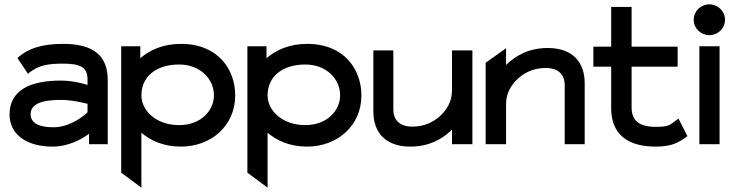

<svg xmlns="http://www.w3.org/2000/svg" viewBox="-20 -664 3377 884"><path d="M24 -137C24 -46 101 11 222 11C297 11 359 -25 390 -48V0H476V-296C476 -407 411 -462 271 -462C169 -462 110 -439 67 -403L60 -397L109 -324L118 -332C160 -363 199 -371 271 -371C352 -371 383 -353 383 -298V-273C358 -281 311 -293 260 -293C121 -293 24 -250 24 -137ZM121 -138C121 -189 180 -204 260 -204C311 -204 362 -191 383 -186V-147C371 -135 306 -78 226 -78C160 -78 121 -97 121 -138Z M538 131 631 200V-53C673 -17 732 11 813 11C951 11 1063 -84 1063 -225C1063 -343 985 -462 813 -462C731 -462 670 -434 626 -396V-451H538ZM631 -225C631 -308 695 -367 805 -367C901 -367 965 -301 965 -225C965 -156 906 -88 805 -88C697 -88 631 -156 631 -225Z M1119 131 1212 200V-53C1254 -17 1313 11 1394 11C1532 11 1644 -84 1644 -225C1644 -343 1566 -462 1394 -462C1312 -462 1251 -434 1207 -396V-451H1119ZM1212 -225C1212 -308 1276 -367 1386 -367C1482 -367 1546 -301 1546 -225C1546 -156 1487 -88 1386 -88C1278 -88 1212 -156 1212 -225Z M1699 -151C1699 -56 1753 11 1869 11C1955 11 2016 -23 2061 -67V0H2155V-432H2061V-246C2061 -195 2035 -155 2003 -127C1974 -102 1934 -81 1879 -81C1819 -81 1791 -112 1791 -161V-432H1699Z M2216 0H2310V-186C2310 -237 2336 -277 2368 -305C2397 -330 2437 -351 2492 -351C2552 -351 2580 -320 2580 -271V0H2672V-281C2672 -376 2618 -443 2502 -443C2416 -443 2355 -409 2310 -365V-442L2216 -375Z M2712 -357H2794V-161C2796 -52 2862 11 2999 11C3075 11 3105 -9 3138 -32L3145 -37L3104 -118L3094 -111C3064 -89 3062 -80 2999 -80C2921 -80 2888 -110 2888 -170V-357H3100V-449H2888V-632H2794V-449H2712Z M3174 -573C3174 -533 3207 -502 3246 -502C3285 -502 3318 -533 3318 -573C3318 -613 3285 -644 3246 -644C3207 -644 3174 -613 3174 -573ZM3200 0H3293V-451H3200Z"/></svg>

Font: Charger Pro
Style: ExBdSuExt
Weight: 400
Designer: Jasper
Foundry: Cannot Into Space Fonts
Version: Version 1.09